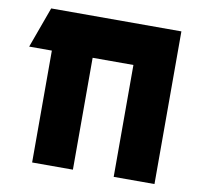

<svg xmlns="http://www.w3.org/2000/svg" viewBox="-78 -783 911 867"><g transform="rotate(10 377.5 -350.0)"><path d="M20 -513 88 -700H685V0H498V-513H311V0H124V-513Z"/></g></svg>

Font: Clickuper
Style: Bold
Weight: 700
Designer: Denis Ignatov
Foundry: Denis Ignatov
Version: Version 1.10 April 16, 2021